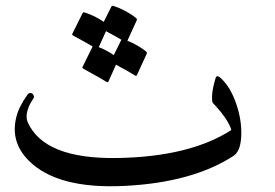

<svg xmlns="http://www.w3.org/2000/svg" viewBox="-20 -646 966 674"><path d="M755.4 -371.6Q789.6 -339.4 809.3 -281.5Q829.1 -223.6 826.9 -169.2Q824.7 -114.7 799.3 -98.6Q655.8 -5.4 418 6.6Q180.2 18.6 80.1 -83Q15.1 -148.4 37.6 -236.3Q46.9 -272.9 77.1 -314.5Q82.5 -321.3 89.1 -319.3Q95.7 -317.4 98.1 -311Q100.6 -304.7 97.2 -299.8Q82.5 -279.8 76.2 -256.6Q69.8 -233.4 77.6 -216.3Q135.7 -87.4 390.6 -91.3Q645.5 -95.2 792 -189.5Q781.7 -227.1 727.1 -284.7Q723.6 -288.6 724.6 -311.5Q725.6 -334.5 736.8 -371.6Q740.7 -385.3 755.4 -371.6ZM270 -600.1Q272 -604 277.8 -602.1Q313 -590.8 344.2 -569.3L371.1 -623Q373 -627 378.9 -625Q420.9 -611.3 457 -583.5Q461.9 -579.6 460 -574.7L427.2 -502.9Q461.4 -489.7 491.7 -466.3Q497.1 -462.4 495.1 -457.5L460.4 -381.8Q458.5 -377.4 450.2 -383.3Q442.9 -388.7 387.2 -418.9L360.4 -359.4Q358.4 -355 350.1 -360.8Q341.8 -366.7 272.5 -404.8Q268.1 -407.2 269.5 -410.6L305.2 -482.9Q287.1 -493.7 236.3 -521.5Q231.9 -523.9 233.9 -527.3ZM379.4 -452.6 405.8 -505.9Q405.8 -505.9 406.2 -506.3Q391.1 -515.6 352.1 -536.6L326.7 -480.5Q354.5 -469.7 379.4 -452.6Z"/></svg>

Font: Amiri
Style: Slanted
Weight: 400
Italic angle: 9°
Designer: Khaled Hosny
Version: Version 000.107